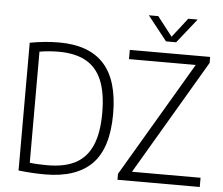

<svg xmlns="http://www.w3.org/2000/svg" viewBox="-61 -1015 1266 1089"><g transform="rotate(5 572.0 -470.0)"><path d="M83 -3.5V-731Q169.5 -747 250 -747Q420 -747 504.8 -654.2Q589.5 -561.5 589.5 -370Q589.5 -175 501 -84.8Q412.5 5.5 233.5 5.5Q164.5 5.5 83 -3.5ZM527.5 -370Q527.5 -484 497.5 -555.5Q467.5 -627 406.5 -660.8Q345.5 -694.5 250.5 -694.5Q198 -694.5 142.5 -685.5V-53Q183.5 -47.5 243 -47.5Q340 -47.5 402.5 -80.2Q465 -113 496.2 -184Q527.5 -255 527.5 -370ZM724.5 -52.5H1115V0H646.5V-34L1032 -687.5H652V-740H1109.5V-706ZM967 -945H1020.5L910 -806H852.5L742.5 -945H796L881.5 -835Z"/></g></svg>

Font: Encode Sans Semi Condensed Light
Style: Regular
Weight: 300
Width: 4
Designer: Multiple Designers
Foundry: Impallari Type
Version: Version 2.000